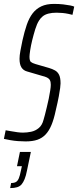

<svg xmlns="http://www.w3.org/2000/svg" viewBox="-38 -716 400 983"><path d="M93 8Q75 8 54.5 6.5Q34 5 14.5 1.5Q-5 -2 -18 -5L-9 -49Q4 -47 20 -44Q36 -41 51.5 -39Q67 -37 79 -37Q100 -37 121.5 -41.5Q143 -46 160.5 -60.5Q178 -75 185 -103Q188 -111 192 -128Q196 -145 201.5 -166.5Q207 -188 211.5 -210.5Q216 -233 219 -252Q222 -271 222 -282Q222 -297 217.5 -305.5Q213 -314 203 -319Q193 -324 176 -328L101 -350Q82 -355 72 -370.5Q62 -386 62 -415Q62 -432 66.5 -456Q71 -480 77 -509Q87 -554 99 -589Q111 -624 129 -647.5Q147 -671 173.5 -683.5Q200 -696 238 -696Q265 -696 286 -693.5Q307 -691 322 -688Q337 -685 342 -682L333 -640Q326 -642 312 -645Q298 -648 282.5 -649.5Q267 -651 252 -651Q228 -651 210.5 -646.5Q193 -642 181.5 -633Q170 -624 162 -611Q151 -594 142.5 -566.5Q134 -539 127 -510.5Q120 -482 116.5 -458.5Q113 -435 113 -426Q113 -405 120 -399Q127 -393 144 -388L213 -368Q230 -363 243.5 -355.5Q257 -348 264.5 -333Q272 -318 272 -289Q272 -281 270 -265.5Q268 -250 263 -222.5Q258 -195 247 -149Q238 -106 225.5 -76Q213 -46 195.5 -27.5Q178 -9 153.5 -0.5Q129 8 93 8ZM14 247 19 221Q35 221 44 215.5Q53 210 58.5 196.5Q64 183 69 158L74 135H49L64 62H120L100 158Q95 184 88 201Q81 218 72.5 228Q64 238 49.5 242.5Q35 247 14 247Z"/></svg>

Font: Saira UltraCondensed Light
Style: Italic
Weight: 300
Width: 1
Italic angle: -12°
Designer: Hector Gatti with collaboration of the Omnibus-Type team
Foundry: Omnibus-Type
Version: Version 1.101